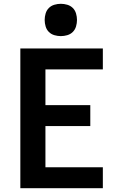

<svg xmlns="http://www.w3.org/2000/svg" viewBox="-20 -990 640 1010"><path d="M87 0V-735H521V-625H219V-437H455V-327H219V-110H521V0ZM300 -800Q283 -800 266 -805Q249 -810 237 -822Q225 -834 220 -851Q215 -868 215 -885Q215 -902 220 -919Q225 -936 237 -948Q249 -960 266 -965Q283 -970 300 -970Q317 -970 334 -965Q351 -960 363 -948Q375 -936 380 -919Q385 -902 385 -885Q385 -868 380 -851Q375 -834 363 -822Q351 -810 334 -805Q317 -800 300 -800Z"/></svg>

Font: Iosevka Aile Extrabold
Style: Regular
Weight: 800
Designer: Belleve Invis
Foundry: Belleve Invis
Version: Version 27.3.5; ttfautohint (v1.8.4)